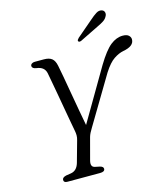

<svg xmlns="http://www.w3.org/2000/svg" viewBox="-127 -983 944 1081"><g transform="rotate(-15 345.0 -442.0)"><path d="M349.5 -17.5Q349.5 0 321.5 0H130.5Q110 0 110 -16Q110 -30.5 133.5 -36L162 -40.5Q197 -46 209.5 -87.5L244 -211Q248.5 -225.5 248.5 -239Q248.5 -252.5 245.5 -267Q242 -285.5 235.5 -321.5Q229 -357.5 221.2 -401.5Q213.5 -445.5 205.8 -489Q198 -532.5 191.5 -567.5Q185 -602.5 182 -619Q174 -657.5 128.5 -663Q104 -666.5 103 -681.5Q103 -689.5 110 -694.8Q117 -700 128 -700H181.5Q212 -700 227.8 -687.2Q243.5 -674.5 249.5 -644.5Q254 -623.5 262 -578.8Q270 -534 279.5 -479Q289 -424 298.5 -371.2Q308 -318.5 315 -281.5L492.5 -584.5Q537.5 -659 572.2 -686.5Q607 -714 643.5 -714Q667.5 -714 678.5 -704Q689.5 -694 689.5 -680.5Q689.5 -641 625 -629.5Q598.5 -624.5 569.5 -605.2Q540.5 -586 508.5 -536L342.5 -258Q325 -230.5 319.5 -211L285.5 -83.5Q275.5 -46.5 302 -41L330.5 -35Q349.5 -30 349.5 -17.5ZM495.5 -846Q517.5 -865.5 534.5 -876.2Q551.5 -887 567.5 -882Q580 -878 583 -866.2Q586 -854.5 578.5 -842.5Q571.5 -829 557.2 -819.8Q543 -810.5 522.5 -801L411.5 -746.5Q398.5 -741 394 -748.5Q391.5 -752.5 394.8 -757.2Q398 -762 402.5 -766.5Z"/></g></svg>

Font: Fraunces 9pt Soft Light
Style: Italic
Weight: 300
Italic angle: -16°
Version: Version 1.000;[0bf87f6ff]